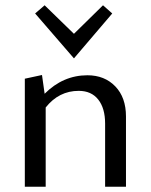

<svg xmlns="http://www.w3.org/2000/svg" viewBox="-20 -707 571 727"><path d="M405 -656 260 -486 113 -656 149 -687 260 -579 370 -687ZM311 -422Q376 -422 416.5 -380Q457 -338 457 -266V0H378V-239Q378 -297 352 -330Q326 -363 278 -363Q203 -363 153 -300V0H74V-409L139 -423L149 -352Q219 -422 311 -422Z"/></svg>

Font: EauTest Medium
Style: Regular
Weight: 500
Designer: Christian Thalmann (Catharsis Fonts)
Version: Version 0.001;PS 000.001;hotconv 1.0.88;makeotf.lib2.5.64775